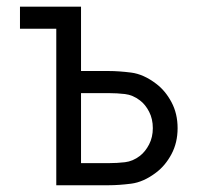

<svg xmlns="http://www.w3.org/2000/svg" viewBox="-20 -548 592 568"><path d="M302.2 0H146.5V-462.9H39.1V-528.3H219.7V-337.9H302.2Q331.1 -337.9 367.9 -333.3Q404.8 -328.6 441.9 -300.3Q469.2 -279.8 487.3 -245.8Q505.4 -211.9 505.4 -168.9Q505.4 -126 487.3 -92Q469.2 -58.1 441.9 -37.6Q404.8 -9.3 367.9 -4.6Q331.1 0 302.2 0ZM302.2 -272.5H219.7V-65.4H302.2Q326.2 -65.4 349.6 -68.1Q373 -70.8 394 -86.9Q410.2 -99.6 421.1 -120.8Q432.1 -142.1 432.1 -168.9Q432.1 -196.3 421.1 -217.5Q410.2 -238.8 394 -251Q373 -267.1 349.6 -269.8Q326.2 -272.5 302.2 -272.5Z"/></svg>

Font: Gidole
Style: Regular
Weight: 400
Version: Version 2.100; ttfautohint (v1.8.4.7-5d5b)